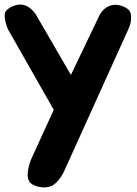

<svg xmlns="http://www.w3.org/2000/svg" viewBox="-21 -528 593 830"><path d="M505.9 -502.4Q476.1 -512.2 451.7 -502.4Q426.3 -492.2 410.2 -464.4L285.6 -204.1L132.8 -467.3Q113.8 -494.6 88.4 -504.4Q63 -513.7 32.7 -500.5Q17.6 -494.1 5.9 -481.9Q-2.9 -472.2 0 -450.2Q2.4 -426.8 13.7 -400.9L211.4 -53.2L112.3 163.6Q100.6 195.3 98.6 222.7Q97.2 242.7 106.9 258.8Q117.7 272 143.1 278.8Q177.7 287.1 205.6 274.4Q233.4 256.3 253.4 218.3L536.6 -407.7Q550.8 -442.4 543 -473.1Q536.1 -491.7 505.9 -502.4Z"/></svg>

Font: Comic Relief
Style: Bold
Weight: 700
Designer: Jeff Davis
Foundry: Loudifier
Version: Version 1.200; ttfautohint (v1.8.4.7-5d5b)